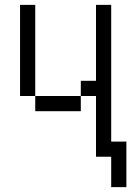

<svg xmlns="http://www.w3.org/2000/svg" viewBox="-20 -645 540 790"><path d="M437.5 0Q437.5 0 437.5 125H500V-62.5H437.5V-625H375V-312.5H312.5V-250H125V-187.5H312.5V-250H375Q375 -250 375 0ZM125 -250Q125 -250 125 -625H62.5Q62.5 -625 62.5 -250Z"/></svg>

Font: BFUnifontExMono
Style: Regular
Weight: 500
Version: Version 15.0.06